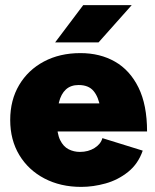

<svg xmlns="http://www.w3.org/2000/svg" viewBox="-20 -720 606 752"><path d="M298 12Q217 12 154 -21Q91 -54 55.5 -113Q20 -172 20 -250Q20 -328 55 -387Q90 -446 152 -479Q214 -512 295 -512Q372 -512 430.5 -478.5Q489 -445 522.5 -377Q556 -309 556 -205H379Q379 -258 372.5 -299Q366 -340 346.5 -363.5Q327 -387 288 -387Q257 -387 238 -369.5Q219 -352 211 -319.5Q203 -287 203 -241Q203 -197 215.5 -171.5Q228 -146 248.5 -135.5Q269 -125 293 -125Q326 -125 350.5 -140.5Q375 -156 381 -179L539 -130Q521 -78 481.5 -46.5Q442 -15 393.5 -1.5Q345 12 298 12ZM134 -205 135 -315H473V-205ZM196 -554 306 -700H496L366 -554Z"/></svg>

Font: Figtree Light Black
Style: Regular
Weight: 900
Version: Version 2.000